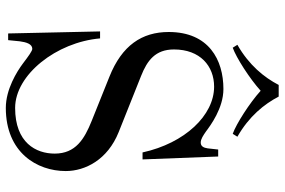

<svg xmlns="http://www.w3.org/2000/svg" viewBox="-179 -781 978 660"><g transform="rotate(90 310.0 -451.0)"><path d="M134 -778 144 -762C178 -774 250 -820 292 -858C334 -820 406 -774 440 -762L450 -778C380 -818 338 -870 312 -920H272C246 -870 204 -818 134 -778ZM88 -306 95 10H118L122 -30C125 -52 131 -73 148 -73C155 -73 173 -60 198 -41C226 -20 287 18 351 18C504 18 568 -89 568 -188C568 -255 529 -332 434 -370L241 -447C188 -468 150 -496 150 -560C150 -650 207 -698 278 -698C376 -698 472 -598 504 -452H528L518 -712H494L490 -676C488 -662 483 -652 470 -652C458 -652 445 -661 432 -670C412 -685 352 -730 286 -730C186 -730 90 -680 90 -542C90 -450 136 -381 244 -338L396 -277C458 -252 508 -222 508 -150C508 -86 471 -14 351 -14C237 -14 125 -156 112 -306Z"/></g></svg>

Font: Old Standard
Style: Regular
Weight: 400
Designer: Alexey Kryukov <alexios@thessalonica.org.ru>
Version: Version 2.0